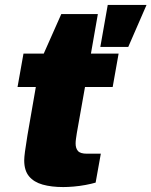

<svg xmlns="http://www.w3.org/2000/svg" viewBox="-20 -745 613 777"><path d="M236 12Q188 12 152.5 2Q117 -8 97.5 -31.5Q78 -55 78 -96Q78 -108 81 -131Q84 -154 91 -197L125 -393H51L75 -528H157L228 -688H376L348 -528H460L436 -393H324L291 -207Q289 -194 287.5 -183.5Q286 -173 286 -164Q286 -145 295.5 -134Q305 -123 332 -123H388L367 -6Q350 -1 326 3.5Q302 8 278 10Q254 12 236 12ZM386 -555 416 -725H573L499 -555Z"/></svg>

Font: Archivo SemiBold Black
Style: Italic
Weight: 900
Italic angle: -10°
Version: Version 2.001